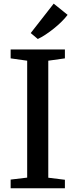

<svg xmlns="http://www.w3.org/2000/svg" viewBox="-20 -1008 404 1028"><path d="M125.5 -57V-683L37 -695.5V-743H327.5V-695.5L238.5 -683V-56.5L327.5 -45.5V0H37V-46.5ZM182 -799.5 144.5 -831 267.5 -988.5 342 -928.5Q329 -911 309.5 -891.8Q290 -872.5 267.8 -854.8Q245.5 -837 223.5 -822.5Q201.5 -808 183 -799.5Z"/></svg>

Font: Merriweather 36pt Medium
Style: Regular
Weight: 500
Version: Version 2.100